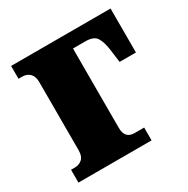

<svg xmlns="http://www.w3.org/2000/svg" viewBox="-128 -650 747 764"><g transform="rotate(-30 245.0 -268.0)"><path d="M20 0V-59H38Q58 -59 71.5 -71.5Q85 -84 85 -111V-425Q85 -451 71.5 -464Q58 -477 38 -477H20V-536H477V-334H402L394 -395Q389 -431 376.5 -452Q364 -473 325 -473H268V-108Q268 -59 312 -59H356V0Z"/></g></svg>

Font: Noto Serif SemiCondensed Black
Style: Regular
Weight: 900
Width: 4
Designer: Monotype Design Team
Foundry: Monotype Imaging Inc.
Version: Version 2.014; ttfautohint (v1.8.4.7-5d5b)